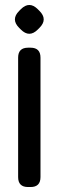

<svg xmlns="http://www.w3.org/2000/svg" viewBox="-20 -633 236 773"><path d="M93 120H103Q143 120 143 80V-401Q143 -441 103 -441H93Q53 -441 53 -401V80Q53 120 93 120ZM64 -514Q81 -497 98 -497Q115 -497 132 -514L139 -521Q156 -538 156 -555Q156 -572 139 -589L132 -596Q115 -613 98 -613Q81 -613 64 -596L57 -589Q40 -572 40 -555Q40 -538 57 -521Z"/></svg>

Font: WD-XL Lubrifont TC
Style: Regular
Weight: 400
Designer: [WD-XL Lubrifont] Copyright 2020-2022 (c) NightFurySL2001, Skr-ZERO; [ZCOOL QingKe HuangYou] Copyright 2018-2022 (c) The
Version: Version 2.001;hotconv 1.1.1;makeotfexe 2.6.0